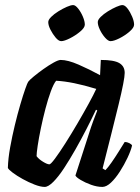

<svg xmlns="http://www.w3.org/2000/svg" viewBox="-20 -736 551 756"><path d="M156 0Q140 0 116.5 -9Q93 -18 69.5 -31Q46 -44 29.5 -56.5Q13 -69 11 -75Q12 -112 20 -156Q28 -200 38.5 -243.5Q49 -287 60 -324.5Q71 -362 79.5 -386Q88 -410 91 -414Q96 -421 113 -435Q130 -449 151 -464Q172 -479 191 -489.5Q210 -500 219 -500Q247 -500 289.5 -481.5Q332 -463 374 -440L377 -500Q429 -500 450 -487.5Q471 -475 471 -449Q471 -423 447 -324.5Q423 -226 384 -73L395 -66Q405 -76 419 -96Q433 -116 447 -138.5Q461 -161 471 -177Q480 -177 489 -172.5Q498 -168 500 -163Q495 -142 482 -114.5Q469 -87 452 -60.5Q435 -34 417 -17Q399 0 383 0Q362 0 338.5 -8.5Q315 -17 297.5 -27.5Q280 -38 277 -45L329 -206Q338 -235 348 -262Q358 -289 363 -301L358 -304Q342 -270 321 -229Q300 -188 277 -147.5Q254 -107 232 -73.5Q210 -40 190 -20Q170 0 156 0ZM174 -89Q179 -88 196.5 -111.5Q214 -135 237.5 -172Q261 -209 285 -250Q309 -291 329 -327.5Q349 -364 359 -386Q264 -415 201 -418Q191 -406 180 -376Q169 -346 159 -308Q149 -270 141 -231.5Q133 -193 128.5 -163Q124 -133 124 -121Q133 -109 149.5 -99Q166 -89 174 -89ZM415 -574Q406 -574 394 -587.5Q382 -601 373.5 -618.5Q365 -636 365 -649Q365 -658 376.5 -669.5Q388 -681 405 -691.5Q422 -702 438 -709Q454 -716 462 -716Q472 -716 482.5 -702Q493 -688 500.5 -670Q508 -652 508 -639Q508 -627 490 -611.5Q472 -596 450 -585Q428 -574 415 -574ZM221 -574Q211 -574 199.5 -587.5Q188 -601 179 -618.5Q170 -636 170 -649Q170 -658 181.5 -669.5Q193 -681 210 -691.5Q227 -702 243 -709Q259 -716 268 -716Q277 -716 288 -702Q299 -688 306.5 -670Q314 -652 314 -639Q314 -627 295.5 -611.5Q277 -596 255 -585Q233 -574 221 -574Z"/></svg>

Font: Texturina 72pt 72pt Regular
Style: Bold Italic
Weight: 700
Italic angle: -11°
Designer: Guillermo Torres Carreño
Foundry: Omnibus-Type
Version: Version 1.002; ttfautohint (v1.8.3)